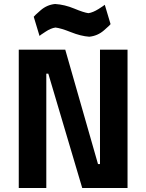

<svg xmlns="http://www.w3.org/2000/svg" viewBox="-20 -942 733 962"><path d="M74 0H212V-573H222L392 0H619V-693H481V-120H471L307 -693H74ZM505 -918Q502 -915 474 -897Q445 -879 423 -876Q400 -879 352 -899Q304 -919 256 -922Q215 -918 183 -890Q151 -862 149 -858L178 -762Q180 -765 208 -783Q235 -801 258 -804Q285 -801 335 -781Q385 -761 427 -758Q469 -762 501 -790Q532 -817 534 -821Z"/></svg>

Font: RazerF5
Style: Bold
Weight: 700
Foundry: Razer Inc.
Version: Version 1.000;PS 001.001;hotconv 1.0.56